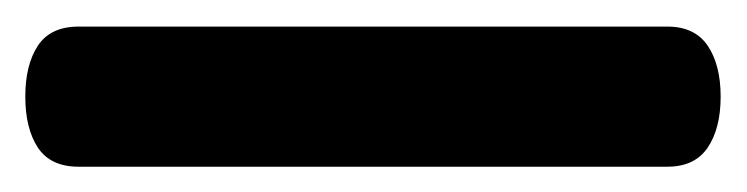

<svg xmlns="http://www.w3.org/2000/svg" viewBox="-20 60 576 148"><path d="M-0.5 134.5Q-0.5 110 9.2 95.2Q19 80.5 40.5 80.5H494.5Q515.5 80.5 525.5 95.2Q535.5 110 535.5 134.5Q535.5 159 525.5 173.8Q515.5 188.5 494.5 188.5H40.5Q19 188.5 9.2 173.8Q-0.5 159 -0.5 134.5Z"/></svg>

Font: Fraunces 9pt S050 Black
Style: Regular
Weight: 900
Version: Version 1.000; ttfautohint (v1.8.3)